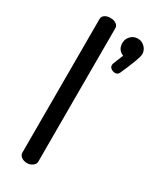

<svg xmlns="http://www.w3.org/2000/svg" viewBox="-196 -815 708 871"><g transform="rotate(30 158.0 -380.0)"><path d="M264 -741Q285 -741 300.5 -725.5Q316 -710 316 -689Q316 -668 271 -567Q265 -554 251 -554Q240 -554 230.5 -560.5Q221 -567 221 -578Q221 -582 223 -588L244 -640Q212 -653 212 -689Q212 -710 227 -725.5Q242 -741 264 -741ZM151 -731V-30Q151 -19 138.5 -9.5Q126 0 109 0Q92 0 80 -9Q68 -18 68 -30V-731Q68 -744 79.5 -752Q91 -760 109 -760Q127 -760 139 -752Q151 -744 151 -731Z"/></g></svg>

Font: Dosis
Style: Medium
Weight: 500
Designer: Edgar Tolentino, Pablo Impallari, Igino Marini
Foundry: Edgar Tolentino, Pablo Impallari, Igino Marini
Version: Version 1.007